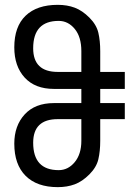

<svg xmlns="http://www.w3.org/2000/svg" viewBox="-20 -563 552 794"><path d="M496.1 -70.3H394.5V19.5Q394.5 62.5 386.7 95.7Q378.9 128.9 349.6 158.2Q320.3 187.5 289.1 199.2Q257.8 210.9 218.8 210.9Q132.8 210.9 85.9 164.1Q39.1 117.2 39.1 31.2Q39.1 -43 82 -89.8Q125 -136.7 203.1 -136.7H316.4V-195.3H203.1Q125 -195.3 82 -242.2Q39.1 -289.1 39.1 -367.2Q39.1 -453.1 85.9 -498Q132.8 -543 218.8 -543Q257.8 -543 289.1 -531.2Q320.3 -519.5 349.6 -490.2Q378.9 -460.9 386.7 -427.7Q394.5 -394.5 394.5 -351.6V-265.6H496.1V-195.3H394.5V-136.7H496.1ZM316.4 -265.6V-351.6Q316.4 -410.2 289.1 -443.4Q261.7 -476.6 222.7 -476.6Q117.2 -476.6 117.2 -363.3Q117.2 -265.6 218.8 -265.6ZM316.4 19.5V-70.3H218.8Q117.2 -70.3 117.2 27.3Q117.2 140.6 222.7 140.6Q261.7 140.6 289.1 107.4Q316.4 74.2 316.4 19.5Z"/></svg>

Font: 和音 by 宁静之雨，公众号njzyshare
Style: Regular
Weight: 400
Designer: Steve Matteson
Foundry: Ascender Corporation
Version: Version 6.00;June 8, 2018;FontCreator 11.0.0.2388 32-bit